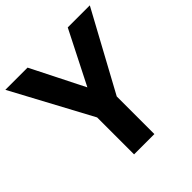

<svg xmlns="http://www.w3.org/2000/svg" viewBox="-189 -858 1003 1003"><g transform="rotate(-45 312.0 -357.0)"><path d="M312 -420 461 -714H624L387 -278V0H237V-273L0 -714H164Z"/></g></svg>

Font: Noto Sans Bamum
Style: Regular
Weight: 400
Designer: Monotype Design Team
Foundry: Monotype Imaging Inc.
Version: Version 2.001